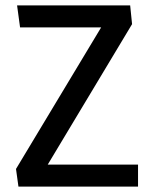

<svg xmlns="http://www.w3.org/2000/svg" viewBox="-20 -688 565 708"><path d="M489 -81V0H48L39 -65L353 -587H54L43 -668H460L467 -599L156 -81Z"/></svg>

Font: Rambla
Style: Regular
Weight: 400
Designer: Martin Sommaruga
Foundry: Martin Sommaruga
Version: Version 1.001